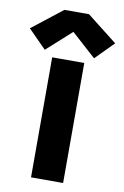

<svg xmlns="http://www.w3.org/2000/svg" viewBox="-188 -947 646 1002"><g transform="rotate(10 135.0 -445.5)"><path d="M50 0V-636H220V0ZM5 -668 -91 -765 70 -891H200L361 -765L266 -669L136 -786Z"/></g></svg>

Font: Braah One
Style: Regular
Weight: 400
Designer: Ashish Kumar
Foundry: Ashish Kumar
Version: Version 1.001; ttfautohint (v1.8.4.7-5d5b);gftools[0.9.29]